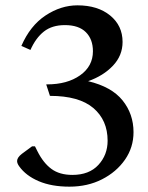

<svg xmlns="http://www.w3.org/2000/svg" viewBox="-20 -560 554 719"><path d="M240 139Q173 139 125 118.5Q77 98 52 63Q44 52 44 43Q44 30 62 16L100 -12H111L120 6Q142 50 172.5 72.5Q203 95 251 95Q314 95 348.5 57.5Q383 20 383 -33Q383 -110 329.5 -155.5Q276 -201 167 -201L153 -244H156Q232 -244 280 -278Q328 -312 328 -368Q328 -413 301.5 -439.5Q275 -466 223 -466Q175 -466 144.5 -442Q114 -418 94 -373L60 -388Q93 -464 150.5 -502Q208 -540 270 -540Q346 -540 392.5 -502Q439 -464 439 -403Q439 -352 403 -314Q367 -276 310 -256Q398 -235 439 -184Q480 -133 480 -65Q480 -8 448 38Q416 84 362 111.5Q308 139 240 139Z"/></svg>

Font: Spectral SC Medium
Style: Regular
Weight: 500
Designer: Jean-Baptiste Levee
Foundry: Production Type
Version: Version 2.001